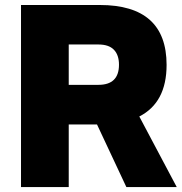

<svg xmlns="http://www.w3.org/2000/svg" viewBox="-20 -756 734 776"><path d="M257.8 0H64.9V-735.8H383.3Q653.3 -735.8 653.3 -493.7Q653.3 -341.3 543 -285.2L694.3 0H490.7L372.1 -252.9H257.8ZM257.8 -576.2V-413.1H377.9Q460.9 -413.1 460.9 -494.6Q460.9 -533.7 440.4 -554.9Q419.9 -576.2 377.9 -576.2Z"/></svg>

Font: Estedad-FD Black
Style: Regular
Weight: 900
Designer: Amin Abedi
Version: Version 7.3